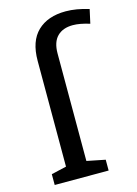

<svg xmlns="http://www.w3.org/2000/svg" viewBox="-118 -844 646 908"><g transform="rotate(-15 204.5 -390.0)"><path d="M409 -761 394 -693Q346 -708 312 -708Q263 -708 235.5 -680.5Q208 -653 208 -597V-71L298 -53V0H34V-53L108 -70V-588Q108 -684 158 -732Q208 -780 296 -780Q348 -780 409 -761Z"/></g></svg>

Font: Bitter Pro Medium
Style: Regular
Weight: 500
Designer: Sol Matas, and Bitter project Authors
Foundry: Sol Matas
Version: Version 1.010